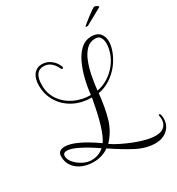

<svg xmlns="http://www.w3.org/2000/svg" viewBox="-271 -913 1071 1162"><g transform="rotate(-30 264.5 -332.0)"><path d="M474 119Q411 119 346 85.5Q281 52 200 -3Q154 30 93 30Q51 30 16 15.5Q-19 1 -40.5 -27.5Q-62 -56 -62 -97Q-62 -139 -13 -139Q57 -139 196 -42Q242 -106 278 -314Q207 -314 152 -343.5Q97 -373 66.5 -423.5Q36 -474 36 -537Q36 -580 54 -608Q77 -640 116 -640Q150 -640 178 -618Q206 -596 217 -563Q217 -553 211 -553Q207 -553 205 -555.5Q203 -558 202 -560Q172 -624 118 -624Q53 -624 53 -528Q53 -470 84 -425Q115 -380 167 -355Q219 -330 280 -330Q286 -385 299.5 -439Q313 -493 334.5 -537.5Q356 -582 386.5 -609Q417 -636 458 -636Q499 -636 518 -613.5Q537 -591 537 -557Q537 -524 521.5 -485Q506 -446 479 -411Q451 -375 411 -349Q371 -323 327 -316Q317 -218 296 -147Q275 -76 223 -21Q249 -3 284.5 14.5Q320 32 358.5 47Q397 62 433.5 71Q470 80 498 80Q539 80 558.5 60.5Q578 41 578 10Q578 -3 575 -16Q575 -22 580 -22Q586 -22 588.5 -11Q591 0 591 14Q591 60 558.5 89.5Q526 119 474 119ZM328 -333Q370 -340 407 -364Q444 -388 470 -422Q493 -451 505.5 -486.5Q518 -522 518 -553Q518 -579 507.5 -596Q497 -613 473 -613Q436 -613 410.5 -587.5Q385 -562 368.5 -520Q352 -478 342.5 -429Q333 -380 328 -333ZM87 14Q139 14 175 -19Q39 -111 -14 -111Q-42 -111 -42 -88Q-42 -64 -21.5 -40.5Q-1 -17 29 -1.5Q59 14 87 14ZM473 -701Q458 -701 458 -704Q458 -705 472.5 -717Q487 -729 507 -744.5Q527 -760 544 -771.5Q561 -783 565 -783Q571 -783 581 -778Q591 -773 591 -766Z"/></g></svg>

Font: Updock
Style: Regular
Weight: 400
Designer: Robert E. Leuschke
Foundry: Robert E. Leuschke
Version: Version 1.010; ttfautohint (v1.8.4.7-5d5b)